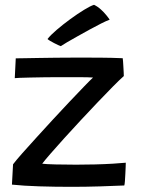

<svg xmlns="http://www.w3.org/2000/svg" viewBox="-20 -756 577 780"><path d="M485 -2.5Q443.5 -0.5 386.2 1.2Q329 3 269 3Q203 3 139.2 1Q75.5 -1 28.5 -6L33 -88.5Q45 -104.5 70.2 -133Q95.5 -161.5 128 -197.2Q160.5 -233 195.5 -271Q230.5 -309 263.2 -343.5Q296 -378 321 -404Q346 -430 358 -441Q351 -441.5 335.8 -442Q320.5 -442.5 300.2 -442.5Q280 -442.5 257.5 -442.5Q235 -442.5 214 -442.5Q186.5 -442.5 157.5 -442Q128.5 -441.5 102.8 -441Q77 -440.5 60.2 -439.8Q43.5 -439 40 -438.5L44 -519Q56 -519 80 -519.5Q104 -520 136.8 -520.5Q169.5 -521 208 -521.5Q246.5 -522 287 -522Q333 -522 383.2 -521.8Q433.5 -521.5 478.5 -519.5Q479 -517.5 479.8 -507.8Q480.5 -498 481.2 -485.5Q482 -473 482.5 -462.2Q483 -451.5 483 -447Q466.5 -432.5 438.5 -404.2Q410.5 -376 376.8 -340.5Q343 -305 307.8 -267.2Q272.5 -229.5 240.8 -194.2Q209 -159 185.5 -132Q162 -105 151.5 -91Q165 -89 205.2 -88Q245.5 -87 289 -87Q326.5 -87 365.8 -88Q405 -89 438 -91Q471 -93 491 -95Q491 -90.5 490.5 -77.5Q490 -64.5 489.2 -49Q488.5 -33.5 487.5 -20.5Q486.5 -7.5 485 -2.5ZM362 -736.5Q377.5 -729 390.2 -717.2Q403 -705.5 412.2 -694Q421.5 -682.5 425.5 -676Q412.5 -671.5 390.8 -660.5Q369 -649.5 344 -635.8Q319 -622 294.8 -608.5Q270.5 -595 252.2 -584.2Q234 -573.5 227 -568.5Q223.5 -569.5 216 -573Q208.5 -576.5 199.8 -581Q191 -585.5 183.5 -590Q176 -594.5 173 -597.5Q185 -613 210 -634.5Q235 -656 264.8 -677.8Q294.5 -699.5 321 -715.8Q347.5 -732 362 -736.5Z"/></svg>

Font: Grandstander Thin
Style: Regular
Weight: 400
Version: Version 1.200